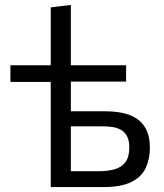

<svg xmlns="http://www.w3.org/2000/svg" viewBox="-20 -762 666 782"><path d="M186.6 0Q186.6 -55.3 186.6 -106.4Q186.6 -157.5 186.6 -218.9V-493.7Q186.6 -556.5 186.6 -615.9Q186.6 -675.3 186.6 -731.9L268.6 -742Q268.6 -682.4 268.6 -621.1Q268.6 -559.8 268.6 -493.7V-275.5Q268.6 -217.1 268.6 -167.5Q268.6 -118 268.6 -64.6H379.8Q417.6 -64.6 446 -72.3Q474.5 -80.1 490.5 -101.1Q506.6 -122.1 506.6 -161.7Q506.6 -190.5 497.2 -207.6Q487.9 -224.7 472.2 -233.4Q456.4 -242.1 437.5 -244.7Q418.5 -247.4 399.2 -247.4H259.3L237.4 -308.7Q257.9 -308.7 287.9 -308.7Q317.9 -308.7 350 -308.7Q382.1 -308.7 408.4 -308.7Q502 -308.7 546.3 -271.8Q590.5 -235 590.5 -160.8Q590.5 -115.2 573.9 -78.8Q557.3 -42.5 515.9 -21.2Q474.5 0 399.9 0Q339.8 0 281.8 0Q223.7 0 186.6 0ZM22.4 -428.2V-496.1H214.3V-428.2H194.9Q153.3 -428.2 109.3 -428.2Q65.3 -428.2 22.4 -428.2ZM241.4 -429.7V-496.1H493.6V-429.7Q437 -429.7 378.9 -429.7Q320.8 -429.7 266 -429.7Z"/></svg>

Font: Commissioner Thin
Style: Regular
Weight: 100
Designer: Kostas Bartsokas
Foundry: Kostas Bartsokas
Version: Version 1.001;gftools[0.9.23]